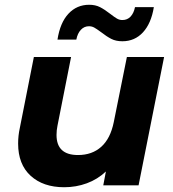

<svg xmlns="http://www.w3.org/2000/svg" viewBox="-20 -777 727 805"><path d="M668 -538 561 0H413L424 -58Q389 -25 344 -8.5Q299 8 249 8Q161 8 108.5 -40Q56 -88 56 -175Q56 -208 63 -240L122 -538H278L221 -250Q217 -231 217 -211Q217 -127 307 -127Q366 -127 404.5 -161.5Q443 -196 457 -265L512 -538ZM404 -642Q385 -656 375 -661.5Q365 -667 353 -667Q333 -667 319 -652Q305 -637 300 -611H221Q232 -682 267 -719.5Q302 -757 354 -757Q380 -757 399.5 -747Q419 -737 442 -719Q460 -705 470.5 -699Q481 -693 493 -693Q514 -693 527.5 -707.5Q541 -722 546 -747H625Q614 -679 579.5 -641.5Q545 -604 493 -604Q466 -604 446.5 -614Q427 -624 404 -642Z"/></svg>

Font: Idrija
Style: Bold Italic
Weight: 700
Italic angle: -11.3°
Designer: Julieta Ulanovsky
Foundry: Julieta Ulanovsky
Version: Version 7.200